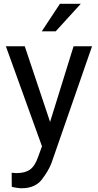

<svg xmlns="http://www.w3.org/2000/svg" viewBox="-20 -770 513 1003"><path d="M217.3 -54.7 364.3 -528.3H460.9L249 81.5Q234.4 120.6 199.2 167Q164.1 213.4 92.3 213.4Q81.1 213.4 64.7 210.7Q48.3 208 41.5 205.6L41 132.3Q44.9 132.8 53.5 133.5Q62 134.3 65.4 134.3Q111.3 134.3 137.2 115.5Q163.1 96.7 179.7 47.9ZM109.4 -528.3 246.6 -118.2 270 -22.9 205.1 10.3 10.7 -528.3ZM198.2 -606.4 293 -750H401.9L271 -606.4Z"/></svg>

Font: RobotoDEMO
Style: Regular
Weight: 400
Designer: Christian Robertson
Foundry: Google
Version: Version 2.136